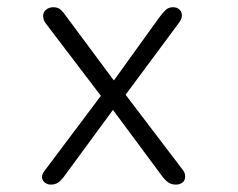

<svg xmlns="http://www.w3.org/2000/svg" viewBox="-20 -502 659 532"><path d="M459.5 -482Q470 -482 477 -475.8Q484 -469.5 484 -459.5Q484 -454.5 482 -449.5Q480 -444.5 476 -439L328 -239.5L487 -30.5Q491 -25.5 492 -20.8Q493 -16 493 -12Q493 -2 485.5 3.8Q478 9.5 467.5 9.5Q454.5 9.5 445.5 3Q436.5 -3.5 426.5 -17.5L293 -197.5L159 -15Q151 -3.5 142.2 3Q133.5 9.5 121 9.5Q111 9.5 103.8 3.5Q96.5 -2.5 96.5 -11.5Q96.5 -16 98.2 -20.2Q100 -24.5 104 -29.5L259.5 -236.5L106.5 -437.5Q102.5 -443 101 -448Q99.5 -453 99.5 -458Q99.5 -468.5 107.8 -475.2Q116 -482 127.5 -482Q140.5 -482 148.2 -475Q156 -468 165.5 -454L295.5 -279L421.5 -454Q431.5 -467.5 439.5 -474.8Q447.5 -482 459.5 -482Z"/></svg>

Font: Sono Monospace Light
Style: Regular
Weight: 300
Version: Version 2.112